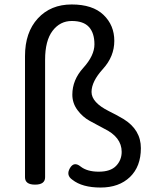

<svg xmlns="http://www.w3.org/2000/svg" viewBox="-20 -827 682 860"><path d="M304 -22Q275 -42 293 -73.5Q311 -105 340.5 -81.5Q370 -58 422.5 -58Q475 -58 500 -84Q525 -110 525 -147Q525 -213 446 -251Q414 -268 382 -285.5Q350 -303 327 -334Q304 -365 304 -403Q304 -469 353 -523Q403 -578 403 -628.5Q403 -679 378.5 -706Q354 -733 301.5 -733Q249 -733 215.5 -689Q182 -645 182 -559V-33Q182 0 137 0Q92 0 92 -33V-576Q92 -682 149.5 -744.5Q207 -807 301 -807Q395 -807 443.5 -760.5Q492 -714 492 -644Q492 -574 441 -518Q390 -462 390 -415Q390 -368 468 -329Q501 -313 533 -294Q611 -246 611 -163.5Q611 -81 562 -34Q513 13 430.5 13Q348 13 304 -22Z"/></svg>

Font: Raw Maruko Gothic CJK TC
Style: Regular
Weight: 400
Version: Version 1.001